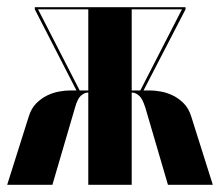

<svg xmlns="http://www.w3.org/2000/svg" viewBox="-25 -515 613 535"><path d="M380 -215Q372 -240 363 -248Q354 -256 345 -257H342V0H221V-257H218Q209 -256 200 -248Q191 -240 184 -215L121 0H-5L55 -190Q62 -213 76 -227Q90 -241 106.5 -249Q123 -257 140 -260Q157 -263 170 -263H188L72 -489V-495H492V-489L375 -263H393Q406 -263 423 -260Q440 -257 456.5 -249Q473 -241 487 -227Q501 -213 508 -190L568 0H443ZM221 -263V-489H81L197 -263ZM366 -263 482 -489H342V-263Z"/></svg>

Font: Moniqa Black Display
Style: Regular
Weight: 900
Designer: Rajesh Rajput
Foundry: Rajesh Rajput
Version: Version 1.000